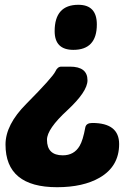

<svg xmlns="http://www.w3.org/2000/svg" viewBox="-20 -585 565 801"><path d="M208 -455Q208 -565 307 -565Q384 -565 384 -483Q384 -377 286 -377Q208 -377 208 -455ZM236 -307H272Q345 -307 345 -250Q345 -203 261 -125Q176 -47 176 -2Q176 63 242 63Q289 63 312 24Q326 1 336 -54Q340 -72 365 -72Q477 -72 477 16Q477 109 396 156Q327 196 218 196Q3 196 3 18Q3 -65 90 -152Q199 -262 211 -287Q220 -307 236 -307Z"/></svg>

Font: PoetsenOne
Style: Regular
Weight: 400
Designer: Rodrigo Fuenzalida, Pablo Impallari
Foundry: Pablo Impallari, Rodrigo Fuenzalida
Version: Version 1.000